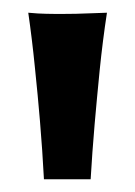

<svg xmlns="http://www.w3.org/2000/svg" viewBox="-20 -756 215 305"><path d="M149.9 -735.8Q143.1 -691.4 138.4 -645Q133.8 -598.6 130.4 -559.6Q126.5 -514.2 124 -471.2H49.8Q47.4 -517.1 43.5 -563.5Q42 -583 39.8 -605Q37.6 -627 35.4 -649.2Q33.2 -671.4 30.5 -693.6Q27.8 -715.8 24.9 -735.8Q33.7 -734.9 40.3 -734.6Q46.9 -734.4 53.2 -734.1Q59.6 -733.9 66.4 -733.9Q73.2 -733.9 82 -733.9Q93.3 -733.9 100.8 -734.1Q108.4 -734.4 115.5 -734.6Q122.6 -734.9 130.4 -735.1Q138.2 -735.4 149.9 -735.8Z"/></svg>

Font: Rum Raisin
Style: Regular
Weight: 400
Designer: Astigmatic (AOETI)
Foundry: Astigmatic (AOETI)
Version: Version 1.000